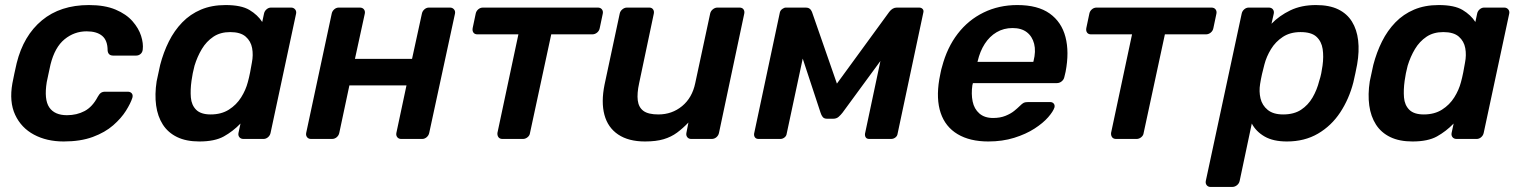

<svg xmlns="http://www.w3.org/2000/svg" viewBox="-20 -550 6018 760"><path d="M232 10Q165 10 114.5 -17Q64 -44 40 -95.5Q16 -147 29 -220Q32 -235 37 -259.5Q42 -284 46 -300Q73 -409 146 -469.5Q219 -530 332 -530Q395 -530 437.5 -512Q480 -494 504.5 -466Q529 -438 538.5 -408Q548 -378 545 -354Q544 -343 536.5 -336.5Q529 -330 519 -330H428Q418 -330 412.5 -335Q407 -340 406 -350Q406 -390 384.5 -408Q363 -426 323 -426Q274 -426 235.5 -394.5Q197 -363 180 -295Q176 -277 172 -258Q168 -239 165 -225Q154 -156 175 -125Q196 -94 245 -94Q284 -94 315 -110.5Q346 -127 367 -167Q373 -178 379.5 -182.5Q386 -187 396 -187H486Q496 -187 501.5 -180.5Q507 -174 504 -163Q497 -141 478.5 -111.5Q460 -82 428 -54Q396 -26 347.5 -8Q299 10 232 10Z M769 10Q717 10 681 -7.5Q645 -25 624.5 -57Q604 -89 598 -132.5Q592 -176 600 -228Q604 -246 607 -260.5Q610 -275 614 -293Q627 -343 648.5 -386Q670 -429 701.5 -461.5Q733 -494 775.5 -512Q818 -530 873 -530Q935 -530 967.5 -510.5Q1000 -491 1018 -463L1025 -496Q1027 -506 1035 -513Q1043 -520 1053 -520H1132Q1142 -520 1148 -513Q1154 -506 1152 -496L1051 -24Q1049 -14 1041 -7Q1033 0 1023 0H944Q933 0 927.5 -7Q922 -14 924 -24L932 -61Q902 -30 866 -10Q830 10 769 10ZM814 -97Q856 -97 886 -116Q916 -135 934.5 -164.5Q953 -194 961 -225Q966 -243 970 -263.5Q974 -284 977 -302Q983 -332 978 -359.5Q973 -387 952.5 -405Q932 -423 891 -423Q852 -423 824.5 -404.5Q797 -386 779 -356Q761 -326 750 -290Q746 -275 743 -260Q740 -245 738 -230Q733 -194 735.5 -164Q738 -134 756.5 -115.5Q775 -97 814 -97Z M1211 0Q1201 0 1195.5 -7Q1190 -14 1192 -24L1293 -496Q1295 -506 1303 -513Q1311 -520 1321 -520H1404Q1415 -520 1420.5 -513Q1426 -506 1424 -496L1385 -317H1611L1650 -496Q1652 -506 1660 -513Q1668 -520 1678 -520H1761Q1771 -520 1777 -513Q1783 -506 1781 -496L1679 -24Q1677 -14 1669 -7Q1661 0 1651 0H1568Q1558 0 1552.5 -7Q1547 -14 1549 -24L1589 -212H1363L1323 -24Q1321 -14 1313 -7Q1305 0 1294 0Z M1969 0Q1958 0 1953 -7Q1948 -14 1949 -24L2032 -414H1870Q1859 -414 1854 -421Q1849 -428 1851 -439L1863 -496Q1865 -506 1873 -513Q1881 -520 1892 -520H2346Q2357 -520 2362.5 -513Q2368 -506 2366 -496L2354 -439Q2352 -428 2343.5 -421Q2335 -414 2324 -414H2162L2078 -24Q2077 -14 2068.5 -7Q2060 0 2050 0Z M2533 10Q2468 10 2427 -17.5Q2386 -45 2372.5 -95.5Q2359 -146 2373 -215L2433 -496Q2435 -506 2443.5 -513Q2452 -520 2462 -520H2550Q2560 -520 2565 -513Q2570 -506 2568 -496L2510 -221Q2501 -180 2504.5 -152.5Q2508 -125 2527 -111Q2546 -97 2586 -97Q2640 -97 2680 -130Q2720 -163 2732 -221L2791 -496Q2793 -506 2801.5 -513Q2810 -520 2820 -520H2907Q2918 -520 2923 -513Q2928 -506 2926 -496L2826 -24Q2824 -14 2816 -7Q2808 0 2797 0H2716Q2706 0 2700.5 -7Q2695 -14 2697 -24L2705 -65Q2683 -42 2660 -25Q2637 -8 2607 1Q2577 10 2533 10Z M2983 0Q2973 0 2968.5 -6Q2964 -12 2965 -21L3067 -501Q3069 -509 3076.5 -514.5Q3084 -520 3091 -520H3170Q3187 -520 3194 -503L3313 -161L3257 -170L3500 -503Q3513 -520 3530 -520H3618Q3627 -520 3632 -514.5Q3637 -509 3635 -501L3533 -21Q3532 -12 3524.5 -6Q3517 0 3507 0H3421Q3411 0 3407 -6Q3403 -12 3404 -21L3481 -384L3521 -385L3315 -104Q3308 -95 3299.5 -87.5Q3291 -80 3278 -80H3254Q3242 -80 3236.5 -87Q3231 -94 3228 -104L3139 -374L3169 -372L3094 -21Q3093 -12 3085.5 -6Q3078 0 3069 0Z M3892 10Q3819 10 3770.5 -19Q3722 -48 3703.5 -103Q3685 -158 3698 -236Q3700 -246 3703 -261.5Q3706 -277 3709 -286Q3729 -362 3771 -416.5Q3813 -471 3873.5 -500.5Q3934 -530 4007 -530Q4088 -530 4135 -496.5Q4182 -463 4197.5 -403.5Q4213 -344 4198 -266L4193 -245Q4191 -235 4182.5 -228Q4174 -221 4163 -221H3831Q3831 -221 3830.5 -218Q3830 -215 3829 -213Q3824 -178 3830 -148.5Q3836 -119 3856.5 -101Q3877 -83 3911 -83Q3939 -83 3960 -91.5Q3981 -100 3994.5 -111Q4008 -122 4015 -129Q4027 -141 4033 -143.5Q4039 -146 4050 -146H4137Q4146 -146 4151 -140Q4156 -134 4154 -125Q4149 -109 4129 -86Q4109 -63 4075 -41Q4041 -19 3994.5 -4.5Q3948 10 3892 10ZM3849 -305H4070L4071 -308Q4081 -347 4073.5 -376.5Q4066 -406 4044.5 -422.5Q4023 -439 3988 -439Q3953 -439 3925 -422.5Q3897 -406 3878 -376.5Q3859 -347 3850 -308Z M4398 0Q4387 0 4382 -7Q4377 -14 4378 -24L4461 -414H4299Q4288 -414 4283 -421Q4278 -428 4280 -439L4292 -496Q4294 -506 4302 -513Q4310 -520 4321 -520H4775Q4786 -520 4791.5 -513Q4797 -506 4795 -496L4783 -439Q4781 -428 4772.5 -421Q4764 -414 4753 -414H4591L4507 -24Q4506 -14 4497.5 -7Q4489 0 4479 0Z M4772 190Q4762 190 4756.5 183Q4751 176 4753 166L4895 -496Q4897 -506 4905 -513Q4913 -520 4923 -520H5002Q5013 -520 5018.5 -513Q5024 -506 5022 -496L5013 -456Q5044 -488 5087.5 -509Q5131 -530 5189 -530Q5242 -530 5277 -513Q5312 -496 5331.5 -464.5Q5351 -433 5356 -390Q5361 -347 5352 -295Q5349 -278 5345 -260Q5341 -242 5337 -224Q5320 -158 5285 -105Q5250 -52 5197 -21Q5144 10 5074 10Q5020 10 4986 -9.5Q4952 -29 4935 -61L4887 166Q4885 176 4876.5 183Q4868 190 4857 190ZM5059 -97Q5102 -97 5130 -115.5Q5158 -134 5175.5 -164Q5193 -194 5202 -230Q5207 -245 5210 -260Q5213 -275 5215 -290Q5220 -326 5215.5 -356Q5211 -386 5191 -404.5Q5171 -423 5128 -423Q5087 -423 5058 -404Q5029 -385 5011 -355.5Q4993 -326 4985 -295Q4980 -277 4975.5 -257Q4971 -237 4968 -218Q4963 -188 4969.5 -160.5Q4976 -133 4998 -115Q5020 -97 5059 -97Z M5571 10Q5519 10 5483 -7.5Q5447 -25 5426.5 -57Q5406 -89 5400 -132.5Q5394 -176 5402 -228Q5406 -246 5409 -260.5Q5412 -275 5416 -293Q5429 -343 5450.5 -386Q5472 -429 5503.5 -461.5Q5535 -494 5577.5 -512Q5620 -530 5675 -530Q5737 -530 5769.5 -510.5Q5802 -491 5820 -463L5827 -496Q5829 -506 5837 -513Q5845 -520 5855 -520H5934Q5944 -520 5950 -513Q5956 -506 5954 -496L5853 -24Q5851 -14 5843 -7Q5835 0 5825 0H5746Q5735 0 5729.5 -7Q5724 -14 5726 -24L5734 -61Q5704 -30 5668 -10Q5632 10 5571 10ZM5616 -97Q5658 -97 5688 -116Q5718 -135 5736.5 -164.5Q5755 -194 5763 -225Q5768 -243 5772 -263.5Q5776 -284 5779 -302Q5785 -332 5780 -359.5Q5775 -387 5754.5 -405Q5734 -423 5693 -423Q5654 -423 5626.5 -404.5Q5599 -386 5581 -356Q5563 -326 5552 -290Q5548 -275 5545 -260Q5542 -245 5540 -230Q5535 -194 5537.5 -164Q5540 -134 5558.5 -115.5Q5577 -97 5616 -97Z"/></svg>

Font: Rubik Medium
Style: Italic
Weight: 500
Italic angle: -12°
Designer: Hubert and Fischer
Foundry: Hubert and Fischer
Version: Version 2.300;gftools[0.9.30]